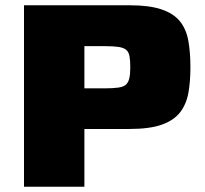

<svg xmlns="http://www.w3.org/2000/svg" viewBox="-20 -708 776 728"><path d="M71 0V-688H472Q546 -688 592 -672.5Q638 -657 662 -627.5Q686 -598 694 -554Q702 -510 702 -453Q702 -400 694.5 -357Q687 -314 663.5 -283Q640 -252 594 -235.5Q548 -219 471 -219H300V0ZM300 -373H376Q410 -373 429.5 -376Q449 -379 458 -387.5Q467 -396 470.5 -412Q474 -428 474 -453Q474 -479 471 -495Q468 -511 458.5 -519Q449 -527 430 -530Q411 -533 377 -533H300Z"/></svg>

Font: Saira Expanded ExtraBold
Style: Regular
Weight: 800
Width: 7
Designer: Hector Gatti with collaboration of the Omnibus-Type team
Foundry: Omnibus-Type
Version: Version 1.101